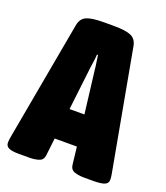

<svg xmlns="http://www.w3.org/2000/svg" viewBox="-137 -792 764 885"><g transform="rotate(20 245.0 -350.0)"><path d="M56 2Q26 2 10 -5Q-6 -12 -6 -30Q-6 -42 -3 -58L103 -644Q109 -679 135.5 -690.5Q162 -702 220 -702H269Q327 -702 353.5 -690.5Q380 -679 386 -644L493 -58Q496 -42 496 -30Q496 -12 479 -5Q462 2 424 2H379Q354 2 333 -4.5Q312 -11 309 -34L299 -121H190L180 -34Q177 -11 156.5 -4.5Q136 2 112 2ZM233 -485 208 -272H281L255 -485Q254 -499 251 -516Q248 -533 246 -551H241Q240 -533 237.5 -516Q235 -499 233 -485Z"/></g></svg>

Font: Asap Condensed Black
Style: Regular
Weight: 900
Width: 3
Designer: Pablo Cosgaya
Foundry: Omnibus-Type
Version: Version 3.001; ttfautohint (v1.8.4.7-5d5b)